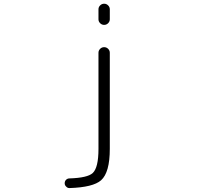

<svg xmlns="http://www.w3.org/2000/svg" viewBox="-20 -793 1040 1010"><path d="M498 -515.6Q498 -527.3 506.8 -536.1Q515.6 -544.9 527.8 -544.9Q540 -544.9 548.8 -536.1Q557.6 -527.3 557.6 -515.6V-9.8Q557.6 114.3 511.7 155.3Q469.7 192.4 345.7 196.3Q345.7 196.3 344.7 196.3Q335 196.3 328.1 188.5Q320.3 181.6 320.3 170.9Q320.3 160.2 327.6 152.8Q335 145.5 345.7 145.5Q440.4 142.6 467.8 117.2Q498 88.9 498 -9.8ZM498 -691.4V-744.1Q498 -755.9 506.8 -764.6Q515.6 -773.4 527.8 -773.4Q540 -773.4 548.8 -764.6Q557.6 -755.9 557.6 -744.1V-691.4Q557.6 -679.7 548.8 -670.9Q540 -662.1 527.8 -662.1Q515.6 -662.1 506.8 -670.9Q498 -679.7 498 -691.4Z"/></svg>

Font: Gen Jyuu Gothic L Monospace Light
Style: Regular
Weight: 300
Designer: [Source Han Sans]
Ryoko NISHIZUKA  (kana & ideographs); Paul D. Hunt (Latin, Greek & Cyrillic); Wenlong ZHANG  (bopomofo
Version: Version 1.002.20150607